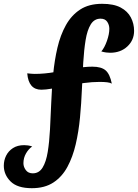

<svg xmlns="http://www.w3.org/2000/svg" viewBox="-130 -730 724 1008"><path d="M37 258Q-39 258 -74.5 222.5Q-110 187 -110 140Q-110 112 -98 87.5Q-86 63 -62 47.5Q-38 32 -3 32Q6 32 17 33.5Q28 35 39 39Q20 52 6.5 75.5Q-7 99 -7 127Q-7 146 5.5 163Q18 180 42 180Q75 180 93.5 150Q112 120 120.5 68Q129 16 132.5 -50.5Q136 -117 139 -191Q142 -265 149 -339Q156 -413 171.5 -479.5Q187 -546 216 -598Q245 -650 291 -680Q337 -710 406 -710Q467 -710 503.5 -690.5Q540 -671 557 -638.5Q574 -606 574 -568Q574 -519 538.5 -486Q503 -453 448 -453Q439 -453 427 -454.5Q415 -456 402 -460Q419 -480 431.5 -515.5Q444 -551 444 -579Q444 -599 433 -615.5Q422 -632 398 -632Q365 -632 346.5 -602Q328 -572 319.5 -520Q311 -468 307 -401.5Q303 -335 300 -261Q297 -187 290 -113Q283 -39 267.5 27.5Q252 94 224 146Q196 198 150.5 228Q105 258 37 258ZM393 -300Q354 -300 309.5 -294Q265 -288 222.5 -279.5Q180 -271 144.5 -265Q109 -259 87 -259Q20 -259 13 -345Q24 -344 33 -343Q42 -342 52 -342Q103 -342 157 -351.5Q211 -361 262 -370.5Q313 -380 355 -380Q402 -380 424.5 -360.5Q447 -341 457 -291Q449 -296 432.5 -298Q416 -300 393 -300Z"/></svg>

Font: Merienda
Style: Bold
Weight: 700
Designer: Eduardo Rodriguez Tunni
Foundry: Eduardo Rodriguez Tunni
Version: Version 2.001